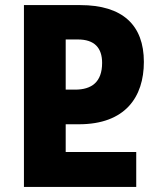

<svg xmlns="http://www.w3.org/2000/svg" viewBox="-20 -734 635 754"><path d="M74 0H515V-137H238V-246H290C472 -246 545 -353 545 -491C545 -635 462 -714 295 -714H74ZM238 -382V-579H286C351 -579 381 -546 381 -487C381 -411 339 -382 275 -382Z"/></svg>

Font: Noto Sans Georgian SemiCondensed ExtraBold
Style: Regular
Weight: 800
Width: 4
Designer: Monotype Design Team, Akaki Razmadze
Foundry: Google LLC
Version: Version 2.005